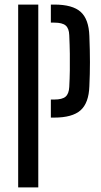

<svg xmlns="http://www.w3.org/2000/svg" viewBox="-20 -820 444 840"><path d="M59.5 0V-800H147.5V0ZM202.5 -305.5V-384.5H217Q252.5 -384.5 267 -397.2Q281.5 -410 283 -439.5Q285 -476.5 285.5 -511.8Q286 -547 285.5 -584.8Q285 -622.5 283 -666Q282 -696 267.2 -708.5Q252.5 -721 217.5 -721H202.5V-800H217.5Q297.5 -800 333 -768Q368.5 -736 371 -662.5Q373.5 -598.5 373.5 -547.8Q373.5 -497 371 -443Q368.5 -369.5 332.5 -337.5Q296.5 -305.5 217 -305.5Z"/></svg>

Font: Big Shoulders Stencil Text Thin Medium
Style: Regular
Weight: 500
Version: Version 2.001